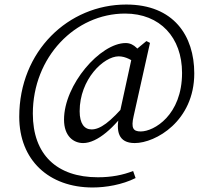

<svg xmlns="http://www.w3.org/2000/svg" viewBox="-20 -680 912 855"><path d="M350.3 -42.9C413.3 -42.9 492.1 -113.5 554.8 -205.7L546.9 -225.2C469 -133.5 425.3 -103.7 387.6 -103.7C355.6 -103.7 334.7 -129.6 334.7 -184.7C334.7 -327 441.7 -429.1 508.6 -429.1C539.4 -429.1 570.2 -411.3 592.2 -392.4L624.9 -415C601.9 -455.7 578.7 -488.3 539.8 -488.3C426.3 -488.3 265.1 -302.6 265.1 -147.3C265.1 -73.9 307.1 -42.9 350.3 -42.9ZM580 -42.9C672.6 -42.9 845.1 -140.7 845.1 -353.3C845.1 -520.1 753.9 -659.8 542.1 -659.8C284.9 -659.8 65.7 -453 65.7 -160C65.7 32.6 197.3 154.9 392.6 154.9C451 154.9 523.8 142.8 583.8 112.9L572.8 81.5C526.6 99.5 476.6 109.4 415.8 109.4C233.1 109.4 126.2 8.5 126.2 -174C126.2 -425.4 314.4 -619.6 537 -619.6C693 -619.6 790.7 -513 790.7 -355.2C790.7 -167.1 665.6 -94.6 606.8 -94.6C572.9 -94.6 563 -109.7 575 -162.3L647.9 -489L632 -497.1L572.2 -447.9L511.2 -167.8C495.2 -95.9 506.7 -42.9 580 -42.9Z"/></svg>

Font: Source Serif Variable
Style: Italic
Weight: 389
Italic angle: -12°
Designer: Frank Grießhammer
Foundry: Adobe Systems Incorporated
Version: Version 3.001;hotconv 1.0.111;makeotfexe 2.5.65597